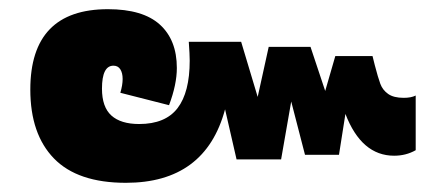

<svg xmlns="http://www.w3.org/2000/svg" viewBox="-20 -468 971 418"><path d="M885 -260V-141Q864 -129 838 -129Q767 -129 732 -220L718 -131H644L614 -247L592 -121H495L470 -230Q427 -70 254 -70Q149 -70 97.5 -123Q46 -176 46 -273Q46 -448 215 -448Q291 -448 328 -414.5Q365 -381 365 -320Q365 -284 348 -239L242 -266Q247 -283 247 -296Q247 -309 242 -317Q237 -325 227 -325Q202 -325 202 -275Q202 -235 222.5 -216.5Q243 -198 283 -198Q340 -198 366.5 -232.5Q393 -267 393 -336Q393 -349 391 -377H505L541 -257L565 -366H656L688 -270L710 -346H791L796 -326Q803 -299 808 -285.5Q813 -272 825 -263.5Q837 -255 859 -255Q875 -255 885 -260Z"/></svg>

Font: Noto Sans Thai Black
Style: Regular
Weight: 900
Designer: Monotype Design Team
Foundry: Monotype Imaging Inc.
Version: Version 1.000